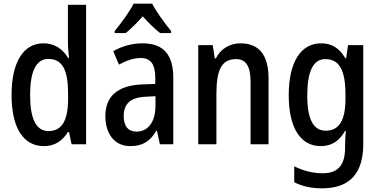

<svg xmlns="http://www.w3.org/2000/svg" viewBox="-20 -879 2067 1046"><path d="M219 -83C280 -83 320 -112 350 -160H356L370 -93H449V-853H350V-645C350 -621 353 -592 356 -563H351C322 -613 276 -643 217 -643C109 -643 43 -543 43 -362C43 -181 108 -83 219 -83ZM244 -165C176 -165 144 -233 144 -362C144 -488 176 -558 243 -558C321 -558 351 -496 351 -368V-342C351 -223 318 -165 244 -165Z M809 -859H708C687 -817 641 -754 605 -710V-699H665C692 -721 726 -754 758 -790C789 -754 823 -722 852 -699H912V-710C877 -753 832 -814 809 -859ZM757 -643C699 -643 643 -627 597 -600L628 -527C670 -550 709 -563 747 -563C801 -563 826 -529 826 -454V-422L754 -419C623 -414 554 -356 554 -247C554 -153 601 -83 690 -83C758 -83 798 -110 832 -167H835L851 -93H924V-456C924 -579 872 -643 757 -643ZM773 -352 827 -355V-303C827 -213 785 -162 724 -162C681 -162 654 -188 654 -247C654 -312 689 -348 773 -352Z M1290 -643C1234 -643 1183 -615 1156 -561H1150L1139 -633H1060V-93H1159V-367C1159 -498 1187 -557 1266 -557C1322 -557 1345 -515 1345 -433V-93H1443V-453C1443 -582 1389 -643 1290 -643Z M1730 -643C1619 -643 1553 -542 1553 -360C1553 -183 1617 -83 1727 -83C1784 -83 1827 -108 1860 -166H1864C1862 -142 1860 -111 1860 -89V-74C1860 24 1818 65 1738 65C1688 65 1635 53 1583 27V114C1629 137 1677 147 1735 147C1889 147 1959 61 1959 -94V-633H1876L1866 -562H1861C1828 -619 1785 -643 1730 -643ZM1752 -557C1827 -557 1862 -500 1862 -364V-340C1862 -221 1826 -167 1755 -167C1687 -167 1654 -229 1654 -359C1654 -489 1686 -557 1752 -557Z"/></svg>

Font: Noto Sans Kannada UI Condensed Medium
Style: Regular
Weight: 500
Width: 3
Designer: Jelle Bosma - Monotype Design Team
Foundry: Monotype Imaging Inc.
Version: Version 2.005